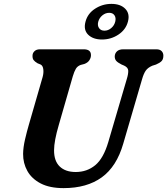

<svg xmlns="http://www.w3.org/2000/svg" viewBox="-20 -954 862 989"><path d="M538 -223 634 -550Q641.5 -575 640.5 -590.8Q639.5 -606.5 619.5 -616L605.5 -622Q586 -632 578.5 -640.8Q571 -649.5 571 -663.5Q571.5 -679 582.5 -689.5Q593.5 -700 615 -700H785.5Q803.5 -700 812.5 -690.8Q821.5 -681.5 821.5 -667.5Q821.5 -649 812.5 -639.5Q803.5 -630 783.5 -621.5L764.5 -615.5Q741.5 -605.5 730.8 -590.2Q720 -575 711.5 -545L615 -214.5Q581 -96 504.2 -40.5Q427.5 15 307.5 15Q236 15 189.8 -9Q143.5 -33 121 -73.2Q98.5 -113.5 99 -161.5Q99.5 -195.5 109 -236.2Q118.5 -277 128.5 -311L199.5 -557Q205.5 -578.5 203 -597.5Q200.5 -616.5 188.5 -622L173.5 -628Q158.5 -637 152.8 -645Q147 -653 147.5 -667Q147.5 -680.5 157.5 -690.2Q167.5 -700 185.5 -700H411.5Q449 -700 448.5 -669.5Q448.5 -656 440.2 -643.5Q432 -631 414.5 -624.5L395.5 -619.5Q379 -613.5 370.8 -599.8Q362.5 -586 355 -561L283 -311Q258.5 -227.5 258.5 -180.5Q258 -125 287.5 -96.5Q317 -68 370 -68Q428 -68 470.5 -103Q513 -138 538 -223ZM505.5 -750.5Q459.5 -750.5 434.2 -775.2Q409 -800 420.5 -842.5Q431.5 -884.5 469.8 -909.2Q508 -934 554 -934Q600.5 -934 625.2 -908.8Q650 -883.5 639 -842.5Q628 -801 590 -775.8Q552 -750.5 505.5 -750.5ZM542.5 -888Q523.5 -888 507.5 -875Q491.5 -862 486 -842Q481 -822.5 490.2 -809.2Q499.5 -796 518 -796Q537 -796 552.8 -809.2Q568.5 -822.5 573.5 -842Q578.5 -862 569.8 -875Q561 -888 542.5 -888Z"/></svg>

Font: Fraunces 9pt S100 SemiBold
Style: Italic
Weight: 600
Italic angle: -16°
Version: Version 1.000; ttfautohint (v1.8.3)